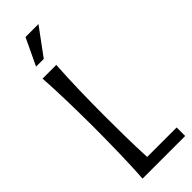

<svg xmlns="http://www.w3.org/2000/svg" viewBox="-285 -889 911 911"><g transform="rotate(-45 170.0 -434.0)"><path d="M141.1 -670.9Q138.2 -629.4 136.5 -585.9Q134.8 -542.5 133.8 -499.5Q132.8 -456.5 132.3 -415Q131.8 -373.5 131.8 -335.9Q131.8 -272.9 132.8 -200.9Q133.8 -128.9 137.2 -57.1H335V0H48.8Q51.8 -41.5 53.5 -85.2Q55.2 -128.9 56.2 -172.1Q57.1 -215.3 57.6 -256.8Q58.1 -298.3 58.1 -335.9Q58.1 -373.5 57.6 -415Q57.1 -456.5 56.2 -499.5Q55.2 -542.5 53.5 -585.9Q51.8 -629.4 48.8 -670.9ZM67.4 -732.9 131.3 -867.7H218.3L119.1 -732.9Z"/></g></svg>

Font: Crushed
Style: Regular
Weight: 400
Width: 3
Designer: Astigmatic (AOETI)
Foundry: Astigmatic (AOETI)
Version: Version 001.000